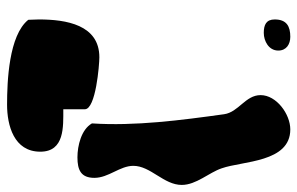

<svg xmlns="http://www.w3.org/2000/svg" viewBox="-196 -638 841 543"><g transform="rotate(-90 224.5 -366.5)"><path d="M187 -608V-547C187 -516 313 -506 334 -506C426 -506 441 -600 441 -677C441 -681 440 -702 440 -707C396 -762 266 -767 200 -767C142 -767 67 -748 67 -673C67 -604 138 -608 187 -608ZM353 0C353 23 371 34 392 34C421 34 441 24 441 -10C441 -34 426 -41 403 -41C380 -41 353 -27 353 0ZM-27 -273C-27 -232 8 -196 20 -160C41 -101 36 34 130 34C173 34 227 -5 227 -50C227 -93 179 -112 173 -153C156 -275 139 -405 147 -527C130 -557 84 -568 51 -568C15 -568 -7 -558 -7 -520C-7 -480 27 -448 27 -410C27 -361 -27 -324 -27 -273Z"/></g></svg>

Font: Charger
Style: Overspray
Weight: 400
Designer: Jasper
Foundry: Cannot Into Space Fonts
Version: Version 0.980